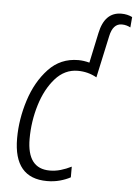

<svg xmlns="http://www.w3.org/2000/svg" viewBox="-55 -808 614 860"><g transform="rotate(5 252.5 -378.0)"><path d="M189 10Q220 10 247 2.5Q274 -5 294 -16V-64Q270 -52 246 -45Q222 -38 197 -38Q95 -38 95 -172Q95 -250 117.5 -324Q140 -398 182.5 -446Q225 -494 284 -494Q330 -494 369 -472L410 -661Q422 -718 462 -718Q474 -718 484 -715Q494 -712 501 -708L505 -755Q483 -766 456 -766Q381 -766 361 -671L332 -535Q306 -542 282 -542Q202 -542 148 -484.5Q94 -427 66.5 -341Q39 -255 39 -169Q39 10 189 10Z"/></g></svg>

Font: Noto Sans Display SemiCondensed Light
Style: Italic
Weight: 300
Width: 4
Italic angle: -12°
Designer: Monotype Design Team
Foundry: Monotype Imaging Inc.
Version: Version 1.900